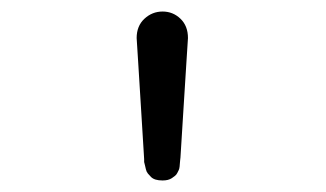

<svg xmlns="http://www.w3.org/2000/svg" viewBox="-20 -641 565 333"><path d="M217 -575Q217 -596 230.5 -608.5Q244 -621 262 -621Q280 -621 293 -608.5Q306 -596 306 -575Q306 -572 303.5 -536Q301 -500 298 -448.5Q295 -397 293 -368Q293 -367 292.5 -363.5Q292 -360 292 -358Q292 -356 291.5 -352Q291 -348 290 -346Q289 -344 287.5 -341Q286 -338 283.5 -336Q281 -334 278 -332Q275 -330 271 -329Q267 -328 262 -328Q255 -328 250 -329.5Q245 -331 242 -334Q239 -337 236.5 -340Q234 -343 233 -347.5Q232 -352 231.5 -354Q231 -356 230 -360V-365Q228 -394 225 -446.5Q222 -499 219.5 -535.5Q217 -572 217 -575Z"/></svg>

Font: CMU Typewriter Text
Style: Regular
Weight: 500
Monospace: yes
Version: Version 0.7.0